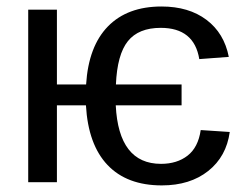

<svg xmlns="http://www.w3.org/2000/svg" viewBox="-20 -558 753 588"><path d="M66.4 0V-528.3H154.3V-299.3H243.7Q251 -416 310.5 -477.1Q370.1 -538.1 474.6 -538.1Q558.1 -538.1 612.3 -497.3Q666.5 -456.5 680.7 -383.8L590.3 -377Q574.7 -472.7 472.2 -472.7Q404.3 -472.7 371.6 -431.9Q338.9 -391.1 335 -299.3H536.1V-235.4H334.5Q343.3 -56.2 473.1 -56.2Q522 -56.2 554.4 -81.3Q586.9 -106.4 594.7 -159.7L683.6 -153.8Q673.3 -78.6 617.7 -34.4Q562 9.8 475.6 9.8Q368.7 9.8 309.3 -52.7Q250 -115.2 243.2 -235.4H154.3V0Z"/></svg>

Font: Arial
Style: Regular
Weight: 400
Designer: Steve Matteson
Foundry: Ascender Corporation
Version: Version 2.00.3